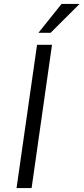

<svg xmlns="http://www.w3.org/2000/svg" viewBox="-20 -949 422 969"><path d="M63.5 0 167 -723H242.5L139.5 0ZM174 -783.5 290.5 -929H381.5L235.5 -783.5Z"/></svg>

Font: Public Sans Thin Light
Style: Italic
Weight: 300
Italic angle: -8°
Version: Version 2.001